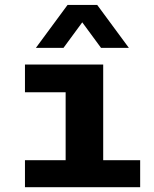

<svg xmlns="http://www.w3.org/2000/svg" viewBox="-20 -780 640 800"><path d="M253.5 0V-395.5H84V-511H410V0ZM84 0V-112.5H564V0ZM129.5 -580.5 261.5 -759.5H385L517 -580.5H401L284.5 -739H361L244.5 -580.5Z"/></svg>

Font: Chivo Mono Medium
Style: Regular
Weight: 500
Monospace: yes
Designer: Hector Gatti
Foundry: Omnibus-Type
Version: Version 1.008